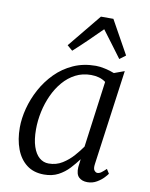

<svg xmlns="http://www.w3.org/2000/svg" viewBox="-90 -880 749 956"><g transform="rotate(10 284.0 -402.0)"><path d="M440 -86Q436.5 -61.5 444 -52.8Q451.5 -44 459 -44Q469 -44 479 -51.2Q489 -58.5 503 -72L517 -50Q513.5 -44 500 -29.5Q486.5 -15 465.2 -2.5Q444 10 418 10Q391 10 375 -5Q359 -20 361 -56L366 -97Q347.5 -72 324.5 -47.2Q301.5 -22.5 270.8 -6.2Q240 10 199 10Q146 10 110.8 -17.2Q75.5 -44.5 57.8 -92Q40 -139.5 40 -200Q40 -246 53.2 -297Q66.5 -348 92.5 -396Q118.5 -444 157 -483Q195.5 -522 246.5 -545Q297.5 -568 360.5 -568Q381 -568 407 -562.2Q433 -556.5 454 -548L506 -567ZM419 -497Q403.5 -508.5 384.5 -513.8Q365.5 -519 344.5 -519Q301.5 -519 266.2 -500.8Q231 -482.5 204 -451Q177 -419.5 158.5 -379Q140 -338.5 130.5 -293.8Q121 -249 121 -205Q121 -153 132.8 -118Q144.5 -83 165 -65.5Q185.5 -48 212 -48Q250.5 -48 281.2 -67.2Q312 -86.5 335.2 -113Q358.5 -139.5 374 -162ZM230.5 -621.5 203.5 -644.5 342 -813.5H405L499 -644.5L468.5 -621.5Q444 -655 419 -688Q394 -721 369 -754.5Q335.5 -721 301.5 -688Q267.5 -655 230.5 -621.5Z"/></g></svg>

Font: Merriweather 7pt Light
Style: Italic
Weight: 300
Italic angle: -7.8°
Designer: Eben Sorkin
Foundry: Eben Sorkin
Version: Version 2.200;gftools[0.9.31]